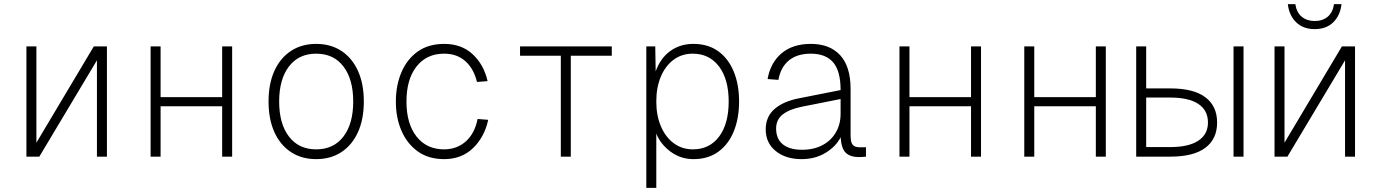

<svg xmlns="http://www.w3.org/2000/svg" viewBox="-20 -753 6640 923"><path d="M107 0V-530H155V-67L431 -530H494V0H446V-463L169 0Z M704 0V-530H752V-286H1048V-530H1096V0H1048V-242H752V0Z M1500 12Q1430 12 1378.5 -22Q1327 -56 1299 -118Q1271 -180 1271 -265Q1271 -350 1299 -412Q1327 -474 1378.5 -508Q1430 -542 1500 -542Q1570 -542 1621.5 -508Q1673 -474 1701 -412Q1729 -350 1729 -265Q1729 -180 1701 -118Q1673 -56 1621.5 -22Q1570 12 1500 12ZM1500 -35Q1584 -35 1631 -96.5Q1678 -158 1678 -265Q1678 -372 1631 -433.5Q1584 -495 1500 -495Q1416 -495 1369 -433.5Q1322 -372 1322 -265Q1322 -158 1369 -96.5Q1416 -35 1500 -35Z M2115 12Q2040 12 1988.5 -25Q1937 -62 1910 -124.5Q1883 -187 1883 -265Q1883 -343 1910 -406Q1937 -469 1988.5 -505.5Q2040 -542 2115 -542Q2199 -542 2252.5 -492Q2306 -442 2324 -363L2273 -359Q2257 -424 2216.5 -459.5Q2176 -495 2115 -495Q2031 -495 1982.5 -433.5Q1934 -372 1934 -265Q1934 -158 1982.5 -96.5Q2031 -35 2115 -35Q2176 -35 2219 -73Q2262 -111 2276 -181L2327 -177Q2309 -94 2254 -41Q2199 12 2115 12Z M2676 0V-485H2480V-530H2921V-485H2724V0Z M3087 150V-530H3130L3132 -410Q3155 -474 3202.5 -508Q3250 -542 3313 -542Q3384 -542 3433 -506.5Q3482 -471 3507.5 -408.5Q3533 -346 3533 -265Q3533 -184 3507.5 -121.5Q3482 -59 3433 -23.5Q3384 12 3314 12Q3252 12 3203.5 -24Q3155 -60 3135 -111V150ZM3311 -35Q3391 -35 3437 -96.5Q3483 -158 3483 -265Q3483 -372 3436.5 -433.5Q3390 -495 3310 -495Q3258 -495 3218.5 -466Q3179 -437 3157 -385Q3135 -333 3135 -265Q3135 -197 3157.5 -145Q3180 -93 3219.5 -64Q3259 -35 3311 -35Z M3833 12Q3757 12 3709 -27Q3661 -66 3661 -131Q3661 -193 3704.5 -230Q3748 -267 3824 -281L4021 -320Q4021 -412 3985 -453.5Q3949 -495 3878 -495Q3812 -495 3772.5 -462.5Q3733 -430 3722 -369L3670 -373Q3684 -452 3737.5 -497Q3791 -542 3878 -542Q3969 -542 4019 -487.5Q4069 -433 4069 -326V-103Q4069 -68 4079.5 -56.5Q4090 -45 4112 -45H4143V0Q4138 1 4126.5 1.5Q4115 2 4106 2Q4069 2 4047 -17.5Q4025 -37 4021 -93Q3999 -49 3949 -18.5Q3899 12 3833 12ZM3835 -33Q3893 -33 3934.5 -55.5Q3976 -78 3998.5 -117Q4021 -156 4021 -206V-277L3835 -240Q3775 -228 3743 -203Q3711 -178 3711 -135Q3711 -85 3743.5 -59Q3776 -33 3835 -33Z M4304 0V-530H4352V-286H4648V-530H4696V0H4648V-242H4352V0Z M4904 0V-530H4952V-286H5248V-530H5296V0H5248V-242H4952V0Z M5442 0V-530H5490V-328H5606Q5718 -328 5774.5 -285.5Q5831 -243 5831 -164Q5831 -85 5774.5 -42.5Q5718 0 5606 0ZM5910 0V-530H5958V0ZM5490 -46H5606Q5694 -46 5740.5 -76.5Q5787 -107 5787 -164Q5787 -223 5740.5 -253.5Q5694 -284 5606 -284H5490Z M6107 0V-530H6155V-67L6431 -530H6494V0H6446V-463L6169 0ZM6300 -613Q6245 -613 6211 -646Q6177 -679 6171 -733H6207Q6213 -693 6238 -672.5Q6263 -652 6300 -652Q6338 -652 6362.5 -672.5Q6387 -693 6393 -733H6429Q6423 -679 6389.5 -646Q6356 -613 6300 -613Z"/></svg>

Font: Geist Mono UltraLight
Style: Regular
Weight: 200
Monospace: yes
Designer: Basement.studio, Andrés Briganti, Mateo Zaragoza
Foundry: Basement.studio, Vercel, Andrés Briganti, Guido Ferreyra, Mateo Zaragoza
Version: Version 1.400; ttfautohint (v1.8.4.7-5d5b)